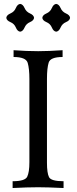

<svg xmlns="http://www.w3.org/2000/svg" viewBox="-20 -946 385 966"><path d="M299.8 0Q219.2 -3.9 172.4 -3.9Q117.7 -3.9 43.5 0V-34.2Q106 -34.2 116.9 -56.9Q127.9 -79.6 127.9 -129.9V-548.3Q127.9 -600.1 119.4 -629.6Q110.8 -659.2 48.3 -659.2V-693.4Q112.8 -688.5 172.4 -688.5Q224.6 -688.5 294.9 -693.4V-659.2Q233.4 -659.2 224.9 -631.1Q216.3 -603 216.3 -549.3V-127Q216.3 -75.7 226.6 -54.9Q236.8 -34.2 299.8 -34.2ZM262.7 -786.6Q249 -788.1 241 -807.4Q232.9 -826.7 213.6 -834.7Q194.3 -842.8 192.9 -856.4Q194.3 -870.1 213.6 -878.4Q232.9 -886.7 241 -905.8Q249 -924.8 262.7 -926.3Q276.4 -924.8 284.7 -905.8Q293 -886.7 312 -878.4Q331.1 -870.1 332.5 -856.4Q331.1 -842.8 312 -834.7Q293 -826.7 284.7 -807.4Q276.4 -788.1 262.7 -786.6ZM81.5 -786.6Q67.9 -788.1 59.8 -807.4Q51.8 -826.7 32.5 -834.7Q13.2 -842.8 11.7 -856.4Q13.2 -870.1 32.5 -878.4Q51.8 -886.7 59.8 -905.8Q67.9 -924.8 81.5 -926.3Q95.2 -924.8 103.5 -905.8Q111.8 -886.7 130.9 -878.4Q149.9 -870.1 151.4 -856.4Q149.9 -842.8 130.9 -834.7Q111.8 -826.7 103.5 -807.4Q95.2 -788.1 81.5 -786.6Z"/></svg>

Font: Almanac
Style: Regular
Weight: 400
Designer: Eden's Almanac
Version: Version 3.501;March 28, 2021;FontCreator 13.0.0.2683 64-bit